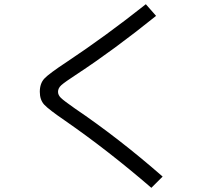

<svg xmlns="http://www.w3.org/2000/svg" viewBox="-20 -818 1040 916"><path d="M724.6 -742.2Q520.5 -578.1 347.7 -464.8Q288.1 -425.8 272.5 -411.6Q256.8 -397.5 256.8 -379.9Q256.8 -364.3 271 -350.6Q285.2 -336.9 336.9 -300.8Q545.9 -159.2 755.9 24.4L702.1 78.1Q496.1 -99.6 292 -241.2Q211.9 -295.9 190.9 -318.8Q169.9 -341.8 169.9 -379.9Q169.9 -419.9 191.9 -443.4Q213.9 -466.8 299.8 -523.4Q486.3 -647.5 675.8 -797.9Z"/></svg>

Font: Mgen+ 1c regular
Style: Regular
Weight: 400
Designer: [Source Han Sans]
Ryoko NISHIZUKA  (kana & ideographs); Paul D. Hunt (Latin, Greek & Cyrillic); Wenlong ZHANG  (bopomofo
Version: Version 1.059.20150602